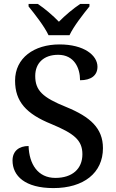

<svg xmlns="http://www.w3.org/2000/svg" viewBox="-20 -951 594 981"><path d="M228 -771H335C356 -816 406 -880 437 -918V-931H390C355 -908 311 -871 281 -840C251 -871 208 -908 173 -931H126V-918C157 -880 207 -816 228 -771ZM253 10C407 10 506 -67 506 -194C506 -296 441 -354 319 -404C197 -453 160 -489 160 -563C160 -629 204 -671 277 -671C359 -671 389 -604 389 -541C446 -541 478 -566 478 -610C478 -668 410 -724 284 -724C154 -724 57 -655 57 -539C57 -432 114 -369 243 -317C358 -269 401 -235 401 -163C401 -88 349 -42 263 -42C173 -42 129 -113 126 -205C77 -205 44 -179 44 -131C44 -52 108 10 253 10Z"/></svg>

Font: Noto Serif Malayalam Medium
Style: Regular
Weight: 500
Designer: Indian type Foundry, Jelle Bosma, Monotype Design Team
Foundry: Monotype Imaging Inc.
Version: Version 2.104